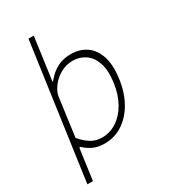

<svg xmlns="http://www.w3.org/2000/svg" viewBox="-212 -826 965 1091"><g transform="rotate(-30 270.5 -281.0)"><path d="M31.5 161 155.5 -723H190L151 -440Q159.5 -449.5 179.8 -470.5Q200 -491.5 234.5 -509.2Q269 -527 319 -527Q376.5 -527 418.8 -498.2Q461 -469.5 480.2 -412Q499.5 -354.5 487.5 -268Q476.5 -185 441.2 -122.5Q406 -60 352.8 -25Q299.5 10 234 10Q187.5 10 156.5 -6Q125.5 -22 108 -39Q102 -46 99 -44Q96 -42 94.5 -32L68 161ZM237.5 -27Q289.5 -27 333.8 -55.5Q378 -84 408.5 -137Q439 -190 449.5 -264Q460 -341.5 442.8 -391.2Q425.5 -441 389.8 -465Q354 -489 309 -489Q264.5 -489 227.8 -467.5Q191 -446 167.8 -415Q144.5 -384 139.5 -355L105 -101Q133 -67.5 164.8 -47.2Q196.5 -27 237.5 -27Z"/></g></svg>

Font: Public Sans Thin
Style: Italic
Weight: 100
Italic angle: -8°
Designer: The Public Sans project authors (U.S. Web Design System). Libre Franklin designed by Pablo Impallari and Rodrigo Fuenzal
Version: Version 2.000